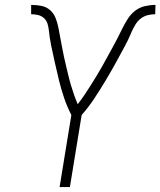

<svg xmlns="http://www.w3.org/2000/svg" viewBox="-20 -763 654 783"><path d="M223 0 271 -294Q254 -327 242 -362Q230 -397 221 -433.5Q212 -470 204 -506.5Q196 -543 188 -580V-581Q185 -595 183 -609Q181 -623 179.5 -637.5Q178 -652 174 -665.5Q170 -679 160 -688.5Q150 -698 136 -701.5Q122 -705 107 -705V-743Q129 -743 149 -739Q169 -735 184 -722Q199 -709 206.5 -690Q214 -671 218 -651Q222 -631 225.5 -611Q229 -591 233 -571Q237 -551 241 -531Q245 -511 250 -491.5Q255 -472 259.5 -452.5Q264 -433 270 -413.5Q276 -394 282.5 -375Q289 -356 297 -338Q311 -356 323.5 -374.5Q336 -393 348 -412Q360 -431 372 -450.5Q384 -470 395 -489.5Q406 -509 416.5 -528.5Q427 -548 438 -567.5Q449 -587 459 -607Q469 -627 479 -647Q489 -667 501 -686Q513 -705 531 -719Q549 -733 571 -738Q593 -743 614 -743L613 -705Q598 -705 582 -701Q566 -697 553 -686.5Q540 -676 531.5 -661.5Q523 -647 516 -632V-631Q510 -618 504.5 -605.5Q499 -593 492 -581V-580Q472 -543 452 -506.5Q432 -470 410 -433.5Q388 -397 365 -362Q342 -327 313 -294L265 0Z"/></svg>

Font: Iosevka Aile Extralight
Style: Italic
Weight: 200
Italic angle: -9°
Designer: Belleve Invis
Foundry: Belleve Invis
Version: Version 31.1.0; ttfautohint (v1.8.4)